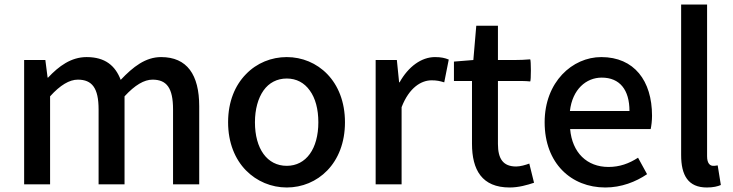

<svg xmlns="http://www.w3.org/2000/svg" viewBox="-20 -817 3250 851"><path d="M87 -275V0H202V-390C247 -440 288 -464 325 -464C388 -464 417 -427 417 -332V0H532V-390C578 -440 619 -464 656 -464C719 -464 747 -427 747 -332V0H805H863V-346C863 -486 809 -564 694 -564C625 -564 570 -521 515 -463C491 -526 446 -564 364 -564C295 -564 241 -524 193 -473H191L181 -551H87Z M1070 -62C1118 -13 1183 14 1251 14C1387 14 1509 -92 1509 -275C1509 -458 1387 -564 1251 -564C1183 -564 1118 -538 1070 -488C1022 -439 991 -367 991 -275C991 -184 1022 -111 1070 -62ZM1353 -416C1378 -382 1391 -333 1391 -275C1391 -158 1337 -82 1251 -82C1164 -82 1110 -158 1110 -275C1110 -333 1124 -382 1148 -416C1172 -450 1208 -469 1251 -469C1294 -469 1329 -450 1353 -416Z M1645 -275V0H1702H1760V-342C1794 -430 1848 -461 1893 -461C1916 -461 1929 -458 1949 -452L1969 -553C1952 -560 1935 -564 1908 -564C1848 -564 1790 -522 1751 -452H1749L1739 -551H1645Z M2187 -318V-458H2258H2294C2306 -458 2321 -457 2330 -456C2334 -458 2334 -551 2330 -554C2307 -552 2284 -551 2259 -551H2187V-703H2091L2078 -551L1992 -544V-458H2072V-180C2072 -64 2116 14 2239 14C2279 14 2317 3 2347 -7L2326 -92C2310 -86 2286 -79 2268 -79C2210 -79 2187 -113 2187 -179Z M2774 -245H2864C2867 -259 2870 -281 2870 -304C2870 -459 2791 -564 2645 -564C2517 -564 2394 -454 2394 -275C2394 -93 2512 14 2663 14C2734 14 2798 -11 2848 -45L2808 -118C2768 -92 2726 -77 2677 -77C2582 -77 2516 -140 2507 -245H2685ZM2572 -325H2506C2517 -421 2578 -473 2647 -473C2727 -473 2770 -419 2770 -325H2638Z M3114 -460V-797H3056H2999V-130C2999 -40 3030 14 3113 14C3142 14 3161 9 3175 3L3161 -84C3150 -82 3146 -82 3141 -82C3127 -82 3114 -93 3114 -124Z"/></svg>

Font: GenSekiGothic2 TW M
Style: Regular
Weight: 500
Version: Version 2.100;PS 2.1;hotconv 16.6.51;makeotf.lib2.5.65220 DE